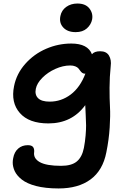

<svg xmlns="http://www.w3.org/2000/svg" viewBox="-20 -814 722 1094"><path d="M411.1 -630.9Q364.7 -630.9 340.3 -657.5Q315.9 -684.1 324.2 -723.1Q330.6 -755.4 357.4 -774.7Q384.3 -793.9 420.9 -793.9Q467.3 -793.9 489.3 -765.9Q511.2 -737.8 504.9 -703.1Q499 -673.8 475.1 -652.3Q451.2 -630.9 411.1 -630.9ZM314 259.8Q275.9 259.8 243.2 256.1Q210.4 252.4 185.3 245.8Q160.2 239.3 139.6 230Q119.1 220.7 105 209.7Q90.8 198.7 80.3 186.3Q69.8 173.8 64 161.4Q58.1 148.9 55.2 135.7Q52.2 122.6 52.5 110.6Q52.7 98.6 55.2 86.9Q61.5 51.8 83.7 32.5Q106 13.2 138.2 13.2Q159.2 13.2 167.5 22.7Q175.8 32.2 174.8 50.8Q168.5 87.9 206.1 109.4Q243.7 130.9 328.1 130.9Q388.2 130.9 418 105.7Q447.8 80.6 458 28.8Q464.8 -6.3 467.8 -42.2Q470.7 -78.1 470.5 -99.4Q470.2 -120.6 468.3 -159.7Q466.3 -198.7 465.8 -214.8Q389.6 -110.8 255.9 -110.8Q145 -110.8 93 -170.2Q41 -229.5 60.1 -323.2Q74.2 -394 124 -450.2Q173.8 -506.3 242.9 -536.1Q312 -565.9 386.2 -565.9Q480.5 -565.9 503.9 -504.9Q517.6 -522 550.8 -522Q586.4 -522 601.1 -497.1Q615.7 -472.2 610.8 -437Q604.5 -376.5 604.2 -314Q604 -251.5 606.7 -203.6Q609.4 -155.8 605 -87.2Q600.6 -18.6 585.9 54.2Q565.9 156.7 496.1 208.3Q426.3 259.8 314 259.8ZM184.1 -308.1Q177.2 -274.4 197 -254.6Q216.8 -234.9 263.2 -234.9Q329.1 -234.9 383.1 -275.6Q437 -316.4 466.8 -395L464.8 -394Q455.1 -394 448.5 -398.9Q441.9 -403.8 437.3 -410.6Q432.6 -417.5 426.8 -424.3Q420.9 -431.2 408.9 -436Q397 -440.9 379.9 -440.9Q338.9 -440.9 295.4 -421.4Q252 -401.9 221.2 -370.8Q190.4 -339.8 184.1 -308.1Z"/></svg>

Font: Shantell Sans Irregular
Style: Italic
Weight: 600
Italic angle: -11.31°
Designer: Stephen Nixon, Anya Danilova, Shantell Martin
Foundry: Arrow Type
Version: Version 1.006;[9816181b4]